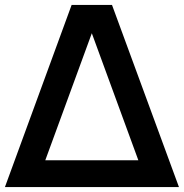

<svg xmlns="http://www.w3.org/2000/svg" viewBox="-23 -760 747 780"><path d="M268 -740H432L704 0H-3ZM539 -109 350 -625 161 -109Z"/></svg>

Font: Encode Sans Narrow
Style: SemiBold
Weight: 600
Designer: Pablo Impallari, Andres Torresi
Foundry: Pablo Impallari, Andres Torresi
Version: Version 1.000; ttfautohint (v1.00) -l 8 -r 50 -G 200 -x 14 -